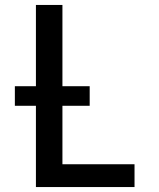

<svg xmlns="http://www.w3.org/2000/svg" viewBox="-20 -755 640 775"><path d="M125 0V-735H232V-92H523V0ZM40 -328V-407H342V-328Z"/></svg>

Font: Iosevka Aile Semibold
Style: Regular
Weight: 600
Designer: Belleve Invis
Foundry: Belleve Invis
Version: Version 31.1.0; ttfautohint (v1.8.4)